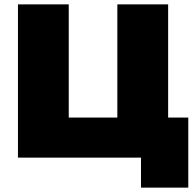

<svg xmlns="http://www.w3.org/2000/svg" viewBox="-20 -720 897 877"><path d="M840 -183V137H624V0H62V-700H294V-183H516V-700H748V-183Z"/></svg>

Font: Montserrat Alternates Black
Style: Regular
Weight: 900
Designer: Julieta Ulanovsky
Foundry: Julieta Ulanovsky
Version: Version 7.200